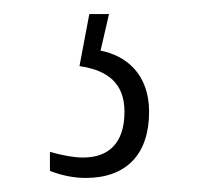

<svg xmlns="http://www.w3.org/2000/svg" viewBox="-20 -29 294 273"><path d="M102 224C159 224 192 191 192 130C192 76 159 50 123 43L135 -9H107L93 65C134 71 157 90 157 130C157 175 134 195 98 195C85 195 69 192 51 187V214C69 221 86 224 102 224Z"/></svg>

Font: Noto Serif Khmer ExtraCondensed ExtraLight
Style: Regular
Weight: 200
Width: 2
Designer: Danh Hong and the Monotype Design Team
Foundry: Monotype Imaging Inc.
Version: Version 2.004